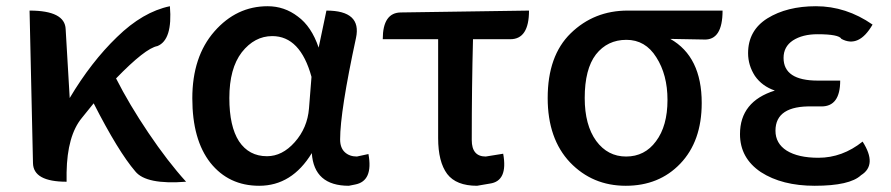

<svg xmlns="http://www.w3.org/2000/svg" viewBox="-20 -584 2862 617"><path d="M194 0Q87 0 86 -60L75 -550Q189 -550 191 -490L204 -269Q273 -385 356 -465Q439 -546 526 -564Q535 -456 486 -436Q447 -429 353 -332Q395 -249 457 -157Q519 -65 578 0Q450 10 415 -33Q360 -97 281 -252Q278 -248 264 -231Q251 -215 243 -205Q196 -148 194 -30V0Z M813 13Q715 13 656 -61Q598 -135 598 -268Q598 -402 669 -483Q740 -564 840 -564Q894 -564 937 -531Q981 -499 1004 -431L1029 -550Q1143 -550 1124 -462Q1073 -226 1073 -136Q1073 -109 1088 -95Q1103 -81 1127 -81L1164 -89Q1180 -2 1121 9L1101 13Q989 13 982 -92Q918 13 813 13ZM838 -82Q887 -82 927 -127Q968 -173 973 -236L981 -337Q945 -468 855 -468Q798 -468 757 -416Q717 -364 717 -269Q717 -178 748 -130Q780 -82 838 -82Z M1513 13Q1446 13 1417 -25Q1388 -64 1388 -140V-458H1210Q1210 -544 1269 -544L1680 -550Q1680 -458 1620 -458H1500Q1496 -306 1496 -134Q1496 -81 1541 -81L1597 -90Q1613 -2 1554 6Z M1812 -62Q1740 -138 1740 -269Q1740 -405 1814 -477Q1889 -550 1997 -550H2302Q2302 -454 2242 -457L2134 -459Q2235 -402 2235 -253Q2235 -130 2166 -58Q2098 13 1991 13Q1884 13 1812 -62ZM1992 -81Q2052 -81 2088 -130Q2125 -179 2125 -263Q2125 -344 2089 -400Q2054 -456 1993 -456Q1932 -456 1895 -409Q1859 -362 1859 -269Q1859 -182 1896 -131Q1933 -81 1992 -81Z M2598 13Q2493 13 2425 -31Q2358 -76 2358 -153Q2358 -258 2470 -293Q2429 -307 2406 -340Q2384 -374 2384 -413Q2384 -486 2446 -525Q2509 -564 2602 -564Q2699 -564 2784 -505Q2740 -429 2684 -459Q2676 -474 2607 -474Q2559 -474 2528 -454Q2498 -434 2498 -398Q2498 -325 2608 -325H2680Q2680 -242 2620 -242H2591Q2472 -245 2472 -164Q2472 -123 2508 -100Q2545 -77 2610 -77Q2687 -77 2752 -129Q2800 -54 2747 -21Q2711 13 2598 13Z"/></svg>

Font: Swei Half Moon CJK SC
Style: Medium
Weight: 500
Version: Version 2.071